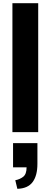

<svg xmlns="http://www.w3.org/2000/svg" viewBox="-20 -830 314 1206"><path d="M58 0V-810H220V0ZM89 356 76 302Q104 297 125.5 280.5Q147 264 147 221H62V69H215V199Q215 273 185 313.5Q155 354 89 356Z"/></svg>

Font: Oswald
Style: Bold
Weight: 700
Designer: Vernon Adams
Foundry: Vernon Adams
Version: Version 4.103;gftools[0.9.33.dev8+g029e19f]